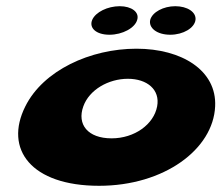

<svg xmlns="http://www.w3.org/2000/svg" viewBox="-20 -582 714 619"><path d="M366 -562C404 -562 430.1 -543 422.3 -518C415.3 -492 374.9 -470 332.9 -470C289.9 -470 266.3 -492 277.3 -518C288.1 -543 327 -562 366 -562ZM545 -562C584 -562 613.1 -543 610.3 -518C607.3 -492 570.9 -470 528.9 -470C485.9 -470 458.3 -492 464.3 -518C471.1 -543 507 -562 545 -562ZM61.6 -239C-7.5 -101 80.4 17 299.4 17C509.4 17 667.5 -101 673.6 -239C679.3 -355 566 -425 420 -425C271 -425 119.3 -355 61.6 -239ZM248.6 -239C267.8 -293 330.2 -328 392.2 -328C454.2 -328 496.8 -293 486.6 -239C475.7 -181 413.8 -136 339.8 -136C262.8 -136 227.7 -181 248.6 -239Z"/></svg>

Font: Hussar Milosc
Style: Obl
Weight: 700
Foundry: Cannot Into Space Fonts
Version: Version 1.02